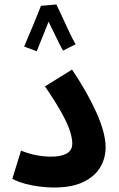

<svg xmlns="http://www.w3.org/2000/svg" viewBox="-20 -832 530 858"><path d="M35 -33 74 -159Q108 -145 142 -138.5Q176 -132 208 -132Q253 -132 278 -146Q303 -160 303 -191Q303 -211 294 -242Q285 -273 258.5 -322Q232 -371 181 -446L302 -521Q372 -417 412 -326.5Q452 -236 452 -174Q452 -124 427 -83Q402 -42 351 -18Q300 6 221 6Q193 6 159 2Q125 -2 92 -11Q59 -20 35 -33ZM232 -812Q242 -792 257.5 -758Q273 -724 289.5 -689Q306 -654 318 -634L262 -606Q255 -617 244 -639Q233 -661 220.5 -687Q208 -713 197 -735Q187 -710 176 -682Q165 -654 156 -632.5Q147 -611 144 -603L88 -624Q92 -634 102 -657.5Q112 -681 124 -709.5Q136 -738 146.5 -764.5Q157 -791 163 -806Z"/></svg>

Font: Noto Sans Arabic SemCond
Style: Bold
Weight: 700
Width: 4
Designer: Monotype Design Team, Nadine Chahine, Nizar Qandah and Khaled Hosny
Foundry: Monotype Imaging Inc.
Version: Version 2.012; ttfautohint (v1.8.4.7-5d5b)